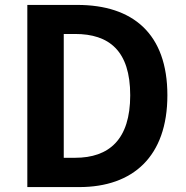

<svg xmlns="http://www.w3.org/2000/svg" viewBox="-20 -760 754 780"><path d="M91 0H302C520 0 660 -124 660 -373C660 -623 520 -740 294 -740H91ZM239 -119V-622H285C423 -622 509 -554 509 -373C509 -193 423 -119 285 -119Z"/></svg>

Font: Genne Gothic Bold
Style: Regular
Weight: 700
Designer: Ryoko NISHIZUKA (kana & ideographs); Paul D. Hunt (Latin, Greek & Cyrillic); Wenlong ZHANG (bopomofo); Sandoll Communica
Foundry: Adobe Systems Incorporated
Version: Version 1.004;PS 1.004;hotconv 16.6.51;makeotf.lib2.5.65220